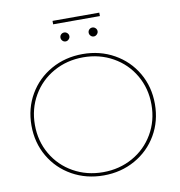

<svg xmlns="http://www.w3.org/2000/svg" viewBox="-97 -1009 1030 1100"><g transform="rotate(-10 418.0 -458.5)"><path d="M418 3Q317 3 235 -43Q153 -89 106 -169.5Q59 -250 59 -350Q59 -450 106 -530.5Q153 -611 235 -657Q317 -703 418 -703Q519 -703 601 -657Q683 -611 730 -530.5Q777 -450 777 -350Q777 -250 730 -169.5Q683 -89 601 -43Q519 3 418 3ZM418 -16Q513 -16 590.5 -59.5Q668 -103 712.5 -179.5Q757 -256 757 -350Q757 -444 712.5 -520.5Q668 -597 590.5 -640.5Q513 -684 418 -684Q323 -684 245.5 -640.5Q168 -597 123.5 -520.5Q79 -444 79 -350Q79 -256 123.5 -179.5Q168 -103 245.5 -59.5Q323 -16 418 -16ZM500 -791Q489 -791 481.5 -799Q474 -807 474 -817Q474 -828 481.5 -835.5Q489 -843 500 -843Q510 -843 518 -835.5Q526 -828 526 -817Q526 -807 518 -799Q510 -791 500 -791ZM336 -791Q325 -791 317.5 -799Q310 -807 310 -817Q310 -828 317.5 -835.5Q325 -843 336 -843Q346 -843 354 -835.5Q362 -828 362 -817Q362 -807 354 -799Q346 -791 336 -791ZM282 -920H554V-900H282Z"/></g></svg>

Font: Montserrat
Style: Regular
Weight: 400
Designer: Julieta Ulanovsky
Foundry: Julieta Ulanovsky
Version: Version 8.000